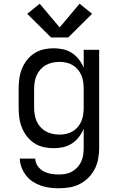

<svg xmlns="http://www.w3.org/2000/svg" viewBox="-20 -787 640 1030"><path d="M296 223Q272 223 247.5 220Q223 217 200 209Q177 201 156 187.5Q135 174 120 154.5Q105 135 96 112Q87 89 86 64H169Q170 86 182.5 104Q195 122 214 132Q233 142 254 145.5Q275 149 296 149Q315 149 333.5 145.5Q352 142 368 132.5Q384 123 396.5 109Q409 95 416.5 78Q424 61 426.5 42.5Q429 24 429 5V-96Q419 -72 403 -51.5Q387 -31 365.5 -17Q344 -3 318.5 2.5Q293 8 268 8Q240 8 213.5 2Q187 -4 164 -19Q141 -34 124 -56Q107 -78 97 -103.5Q87 -129 83.5 -156Q80 -183 80 -210V-310Q80 -337 83.5 -364Q87 -391 97 -416.5Q107 -442 124 -464Q141 -486 164 -501Q187 -516 213.5 -522Q240 -528 268 -528Q293 -528 318.5 -522.5Q344 -517 365.5 -503Q387 -489 403 -468.5Q419 -448 429 -424V-520H512V5Q512 34 507 63Q502 92 489 118Q476 144 455.5 165Q435 186 409 199.5Q383 213 354 218Q325 223 296 223ZM299 -65Q318 -65 336 -69Q354 -73 370 -82.5Q386 -92 398 -106.5Q410 -121 417 -138Q424 -155 426.5 -173.5Q429 -192 429 -210V-310Q429 -328 426.5 -346.5Q424 -365 417 -382Q410 -399 398 -413.5Q386 -428 370 -437.5Q354 -447 336 -451Q318 -455 299 -455Q280 -455 261.5 -451Q243 -447 226.5 -438Q210 -429 197 -414.5Q184 -400 176.5 -383Q169 -366 166 -347.5Q163 -329 163 -310V-210Q163 -191 166 -172.5Q169 -154 176.5 -137Q184 -120 197 -105.5Q210 -91 226.5 -82Q243 -73 261.5 -69Q280 -65 299 -65ZM346 -586H254L126 -713L193 -767L300 -640L407 -767L474 -713Z"/></svg>

Font: Iosevka Custom Extended
Style: Regular
Weight: 400
Width: 7
Monospace: yes
Designer: Belleve Invis
Foundry: Belleve Invis
Version: Version 11.2.4; ttfautohint (v1.8.4)